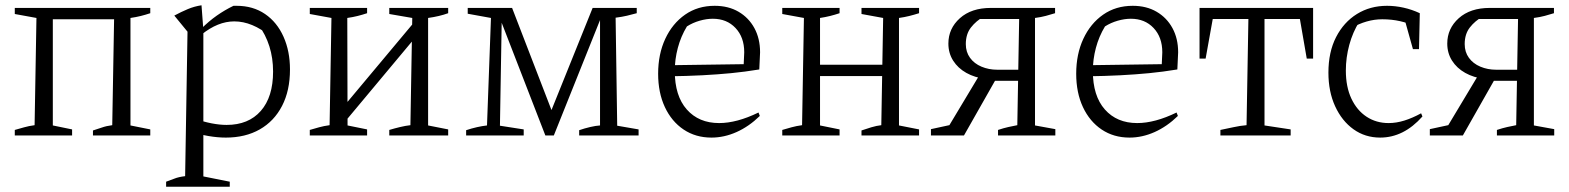

<svg xmlns="http://www.w3.org/2000/svg" viewBox="-20 -513 5942 727"><path d="M36 0V-21Q54 -26 71.5 -31Q89 -36 111 -39L118 -445L36 -460V-483H549V-463Q531 -457 513 -452.5Q495 -448 474 -445V-38L549 -23V0H332V-19Q349 -24 365.5 -30Q382 -36 405 -39L412 -440H180V-38L253 -23V0Z M835 8Q804 8 769 2Q734 -4 696 -17L713 -65Q750 -52 781 -46Q812 -40 838 -40Q921 -40 967.5 -93Q1014 -146 1014 -242Q1014 -293 1000 -337.5Q986 -382 958 -420L1003 -376Q935 -432 867 -432Q805 -432 743 -382L742 -404Q771 -433 801 -454Q831 -475 864 -491Q867 -491 870.5 -491Q874 -491 876 -491Q938 -491 983.5 -460Q1029 -429 1053.5 -374Q1078 -319 1078 -250Q1078 -170 1048 -112Q1018 -54 963.5 -23Q909 8 835 8ZM609 194V175Q624 170 640 163.5Q656 157 681 154L690 -393L640 -454Q666 -468 691 -478.5Q716 -489 743 -493L750 -400V155L850 175V194Z M1266 -28 1263 -88 1570 -455V-392ZM1153 0V-21Q1170 -26 1188 -31Q1206 -36 1228 -39L1235 -445L1153 -460V-483H1370V-463Q1352 -457 1334 -452.5Q1316 -448 1295 -445L1296 -38L1370 -23V0ZM1454 0V-21Q1474 -27 1495 -32Q1516 -37 1534 -39L1541 -445L1454 -460V-483H1677V-463Q1644 -451 1601 -445V-38L1677 -23V0Z M2317 -37 2398 -23V0H2173V-20Q2193 -27 2214.5 -32Q2236 -37 2252 -38V-458L2260 -457L2077 0H2045L1871 -449L1880 -451L1873 -37L1963 -23V0H1745V-20Q1766 -27 1786 -31.5Q1806 -36 1824 -38L1839 -445L1751 -461V-483H1919L2076 -76H2060L2224 -483H2391V-463Q2373 -458 2354 -453.5Q2335 -449 2311 -446Z M2674 8Q2614 8 2568.5 -22.5Q2523 -53 2497.5 -107.5Q2472 -162 2472 -234Q2472 -308 2499 -366Q2526 -424 2574 -457.5Q2622 -491 2686 -491Q2738 -491 2776.5 -468.5Q2815 -446 2836.5 -406.5Q2858 -367 2858 -315L2855 -250Q2800 -241 2748.5 -236Q2697 -231 2639.5 -228Q2582 -225 2509 -224L2510 -266L2796 -270L2798 -315Q2798 -372 2765 -407Q2732 -442 2679 -442Q2655 -442 2629 -434.5Q2603 -427 2581 -413Q2558 -375 2546.5 -331.5Q2535 -288 2535 -244Q2535 -150 2580.5 -98.5Q2626 -47 2703 -47Q2770 -47 2852 -87L2857 -74Q2816 -34 2769 -13Q2722 8 2674 8Z M3242 0V-19Q3259 -25 3279 -31Q3299 -37 3317 -39L3324 -445L3242 -460V-483H3460V-463Q3441 -457 3423 -452.5Q3405 -448 3384 -445V-38L3460 -23V0ZM2942 0V-21Q2959 -26 2977 -31Q2995 -36 3017 -39L3024 -445L2942 -460V-483H3159V-463Q3141 -457 3123 -452.5Q3105 -448 3085 -445V-38L3159 -23V0ZM3055 -225V-268H3354V-225Z M3759 0V-21Q3780 -28 3798 -32Q3816 -36 3832 -39L3839 -441H3678L3706 -451Q3676 -434 3656.5 -409Q3637 -384 3637 -346Q3637 -316 3653 -294Q3669 -272 3696.5 -260.5Q3724 -249 3756 -249H3870V-207H3742L3713 -214Q3671 -219 3639 -237Q3607 -255 3589 -283.5Q3571 -312 3571 -348Q3571 -405 3614.5 -444Q3658 -483 3732 -483H3975V-463Q3959 -458 3940.5 -453Q3922 -448 3899 -445V-38L3976 -24V0ZM3505 0V-24L3602 -45L3561 -16L3696 -241L3752 -215L3630 0Z M4257 8Q4197 8 4151.5 -22.5Q4106 -53 4080.5 -107.5Q4055 -162 4055 -234Q4055 -308 4082 -366Q4109 -424 4157 -457.5Q4205 -491 4269 -491Q4321 -491 4359.5 -468.5Q4398 -446 4419.5 -406.5Q4441 -367 4441 -315L4438 -250Q4383 -241 4331.5 -236Q4280 -231 4222.5 -228Q4165 -225 4092 -224L4093 -266L4379 -270L4381 -315Q4381 -372 4348 -407Q4315 -442 4262 -442Q4238 -442 4212 -434.5Q4186 -427 4164 -413Q4141 -375 4129.5 -331.5Q4118 -288 4118 -244Q4118 -150 4163.5 -98.5Q4209 -47 4286 -47Q4353 -47 4435 -87L4440 -74Q4399 -34 4352 -13Q4305 8 4257 8Z M4952 -483V-291H4928L4902 -441H4768V-38L4867 -23V0H4601V-21Q4626 -26 4651 -31.5Q4676 -37 4700 -39L4707 -441H4572L4545 -291H4522V-483Z M5206 8Q5149 8 5105 -23.5Q5061 -55 5035.5 -110.5Q5010 -166 5010 -238Q5010 -316 5039 -372.5Q5068 -429 5118 -460Q5168 -491 5232 -491Q5263 -491 5294.5 -484Q5326 -477 5356 -463L5343 -411Q5285 -440 5214 -440Q5184 -440 5154.5 -431.5Q5125 -423 5098 -407L5127 -431Q5102 -391 5089 -343Q5076 -295 5076 -246Q5076 -184 5097 -139.5Q5118 -95 5154.5 -71Q5191 -47 5238 -47Q5267 -47 5297.5 -56.5Q5328 -66 5361 -84L5366 -72Q5295 8 5206 8ZM5330 -327 5292 -463H5356L5353 -327Z M5648 0V-21Q5669 -28 5687 -32Q5705 -36 5721 -39L5728 -441H5567L5595 -451Q5565 -434 5545.5 -409Q5526 -384 5526 -346Q5526 -316 5542 -294Q5558 -272 5585.5 -260.5Q5613 -249 5645 -249H5759V-207H5631L5602 -214Q5560 -219 5528 -237Q5496 -255 5478 -283.5Q5460 -312 5460 -348Q5460 -405 5503.5 -444Q5547 -483 5621 -483H5864V-463Q5848 -458 5829.5 -453Q5811 -448 5788 -445V-38L5865 -24V0ZM5394 0V-24L5491 -45L5450 -16L5585 -241L5641 -215L5519 0Z"/></svg>

Font: Piazzolla 24pt Light
Style: Regular
Weight: 300
Designer: Juan Pablo del Peral
Foundry: Huerta Tipografica
Version: Version 2.005